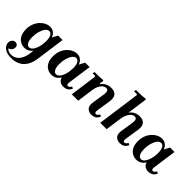

<svg xmlns="http://www.w3.org/2000/svg" viewBox="40 -1685 2891 2891"><g transform="rotate(45 1485.0 -240.0)"><path d="M-19 127Q-19 90 3 66Q25 42 55 42Q78 42 95 57Q112 72 112 101Q112 132 92.5 156.5Q73 181 45 185Q59 203 83 214Q107 225 141 225Q192 225 231 198.5Q270 172 295.5 123Q321 74 330 5L338 -56Q315 -25 282 -7.5Q249 10 209 10Q161 10 120 -13Q79 -36 54 -84Q29 -132 29 -207Q29 -271 49.5 -323Q70 -375 104 -412.5Q138 -450 179.5 -470Q221 -490 262 -490Q301 -490 327.5 -474.5Q354 -459 370 -436.5Q386 -414 392 -392L439 -480H534L467 -1Q460 48 440.5 94.5Q421 141 386.5 178.5Q352 216 300 238Q248 260 176 260Q104 260 61.5 239Q19 218 0 187Q-19 156 -19 127ZM179 -192Q179 -116 200.5 -80.5Q222 -45 253 -45Q287 -45 313.5 -79.5Q340 -114 356 -170Q372 -226 372 -289Q372 -365 351 -400Q330 -435 298 -435Q265 -435 238 -400.5Q211 -366 195 -311Q179 -256 179 -192Z M604 -207Q604 -271 624.5 -323Q645 -375 679 -412.5Q713 -450 754.5 -470Q796 -490 837 -490Q876 -490 902.5 -474.5Q929 -459 945.5 -436Q962 -413 968 -391L1015 -480H1110L1057 -104Q1052 -69 1059.5 -57Q1067 -45 1080 -45Q1095 -45 1107.5 -57Q1120 -69 1132 -88L1162 -70Q1139 -24 1108 -7Q1077 10 1039 10Q994 10 963.5 -11.5Q933 -33 925 -73Q898 -32 863 -11Q828 10 784 10Q736 10 695 -13Q654 -36 629 -84Q604 -132 604 -207ZM754 -192Q754 -116 775.5 -80.5Q797 -45 828 -45Q862 -45 888.5 -79.5Q915 -114 931 -170Q947 -226 947 -289Q947 -365 926 -400Q905 -435 873 -435Q840 -435 813 -400.5Q786 -366 770 -311Q754 -256 754 -192Z M1728 -88 1758 -70Q1735 -24 1704 -7Q1673 10 1635 10Q1577 10 1543.5 -26.5Q1510 -63 1522 -140L1552 -330Q1558 -368 1555.5 -391Q1553 -414 1541.5 -424.5Q1530 -435 1508 -435Q1490 -435 1470.5 -424.5Q1451 -414 1433.5 -392.5Q1416 -371 1402 -338Q1388 -305 1382 -260L1346 0H1210L1270 -435L1260 -445H1210L1215 -480Q1254 -480 1303 -481Q1352 -482 1392 -485L1402 -475L1393 -409H1403Q1431 -448 1471 -469Q1511 -490 1563 -490Q1641 -490 1670 -446.5Q1699 -403 1688 -330L1653 -104Q1648 -69 1655.5 -57Q1663 -45 1676 -45Q1691 -45 1703.5 -57Q1716 -69 1728 -88Z M2334 -88 2364 -70Q2341 -24 2310 -7Q2279 10 2241 10Q2183 10 2149.5 -26.5Q2116 -63 2128 -140L2158 -330Q2164 -368 2161.5 -391Q2159 -414 2147.5 -424.5Q2136 -435 2114 -435Q2096 -435 2077.5 -424.5Q2059 -414 2041.5 -393Q2024 -372 2010.5 -340Q1997 -308 1989 -264L1952 0H1816L1911 -685L1901 -695H1841L1846 -730Q1893 -730 1948.5 -731.5Q2004 -733 2044 -740L2054 -730L2009 -409Q2037 -448 2077 -469Q2117 -490 2169 -490Q2247 -490 2276 -446.5Q2305 -403 2294 -330L2259 -104Q2254 -69 2261.5 -57Q2269 -45 2282 -45Q2297 -45 2309.5 -57Q2322 -69 2334 -88Z M2412 -207Q2412 -271 2432.5 -323Q2453 -375 2487 -412.5Q2521 -450 2562.5 -470Q2604 -490 2645 -490Q2684 -490 2710.5 -474.5Q2737 -459 2753.5 -436Q2770 -413 2776 -391L2823 -480H2918L2865 -104Q2860 -69 2867.5 -57Q2875 -45 2888 -45Q2903 -45 2915.5 -57Q2928 -69 2940 -88L2970 -70Q2947 -24 2916 -7Q2885 10 2847 10Q2802 10 2771.5 -11.5Q2741 -33 2733 -73Q2706 -32 2671 -11Q2636 10 2592 10Q2544 10 2503 -13Q2462 -36 2437 -84Q2412 -132 2412 -207ZM2562 -192Q2562 -116 2583.5 -80.5Q2605 -45 2636 -45Q2670 -45 2696.5 -79.5Q2723 -114 2739 -170Q2755 -226 2755 -289Q2755 -365 2734 -400Q2713 -435 2681 -435Q2648 -435 2621 -400.5Q2594 -366 2578 -311Q2562 -256 2562 -192Z"/></g></svg>

Font: Brygada 1918
Style: Italic
Weight: 400
Italic angle: -8°
Designer: Mateusz Machalski | Borys Kosmynka | Przemek Hoffer
Foundry: NIEPODLEGLA 2018
Version: Version 3.006